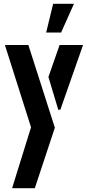

<svg xmlns="http://www.w3.org/2000/svg" viewBox="-20 -798 462 1015"><path d="M224 -626 261 -778H371L303 -626ZM44 197 144 -125 6 -560H130L270 -123L164 197ZM288 -218 236 -391 295 -560H419L299 -218Z"/></svg>

Font: Stick No Bills ExtraLight
Style: Bold
Weight: 700
Version: Version 2.000